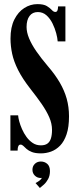

<svg xmlns="http://www.w3.org/2000/svg" viewBox="-20 -731 382 932"><path d="M179 13.5Q151.5 13.5 135 7Q118.5 0.5 109 -8Q99.5 -16.5 93.2 -22.8Q87 -29 79.5 -29Q65.5 -29 65.5 0H30.5V-171H68Q68.5 -160.5 73.2 -142.5Q78 -124.5 86.8 -104.5Q95.5 -84.5 108.5 -66.5Q121.5 -48.5 138.8 -37Q156 -25.5 178.5 -25.5Q198.5 -25.5 210.2 -34Q222 -42.5 227.2 -59.2Q232.5 -76 232.5 -100.5Q232.5 -131 219.2 -161.5Q206 -192 182.5 -226Q159 -260 128.5 -298.5Q89 -349 68 -390.8Q47 -432.5 39 -470Q31 -507.5 31 -544Q31 -599 49.5 -636Q68 -673 97.8 -692Q127.5 -711 161.5 -711Q192 -711 207.5 -701.5Q223 -692 231.5 -682.5Q240 -673 248.5 -673Q255 -673 258.2 -678.8Q261.5 -684.5 262 -700H297.5V-530H260Q259 -546 252.8 -569.8Q246.5 -593.5 235 -617Q223.5 -640.5 205.8 -656.5Q188 -672.5 163.5 -672.5Q137.5 -672.5 123.2 -653.2Q109 -634 109 -600Q109 -574.5 121 -545.2Q133 -516 156.2 -482.2Q179.5 -448.5 213 -409Q247.5 -369 270 -330.5Q292.5 -292 303.8 -251.8Q315 -211.5 315 -166.5Q315 -114 303.2 -79.2Q291.5 -44.5 271.8 -24.2Q252 -4 227.8 4.8Q203.5 13.5 179 13.5ZM173.5 181.5 152.5 157.5Q157.5 155.5 168.8 147.8Q180 140 183 132.5Q182 133 177.5 133Q161 133 149.2 121.5Q137.5 110 137.5 93Q137.5 75.5 149.2 64.2Q161 53 178 53Q196.5 53 209.5 64.5Q222.5 76 222.5 99.5Q222.5 121.5 213.8 137.8Q205 154 193.5 164.5Q182 175 173.5 181.5Z"/></svg>

Font: Imbue Thin 10pt
Style: Bold
Weight: 700
Version: Version 1.102